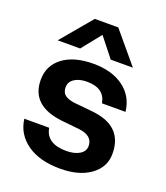

<svg xmlns="http://www.w3.org/2000/svg" viewBox="-134 -809 793 915"><g transform="rotate(20 262.0 -352.0)"><path d="M189 -716H308L439 -559.5H326.5L249.5 -657L171.5 -559.5H57.5ZM300 -196.5 209 -206Q46 -223.5 46 -355.5Q46 -428 102.5 -470.5Q159 -513 257 -513Q352 -513 410.8 -469.2Q469.5 -425.5 478 -349.5H358.5Q346 -422 257.5 -422Q217.5 -422 193.5 -405.8Q169.5 -389.5 169.5 -362.5Q169.5 -337 185.2 -324.2Q201 -311.5 233.5 -307L329 -297.5Q488 -281.5 488 -140.5Q488 -72 430 -30.2Q372 11.5 277 11.5Q172 11.5 108.8 -33.5Q45.5 -78.5 36 -154H162Q175 -78 275.5 -78Q317.5 -78 343 -93.8Q368.5 -109.5 368.5 -136Q368.5 -188 300 -196.5Z"/></g></svg>

Font: Overused Grotesk SemiBold
Style: Regular
Weight: 610
Version: Version 0.004